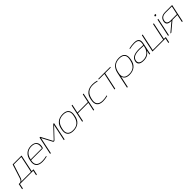

<svg xmlns="http://www.w3.org/2000/svg" viewBox="574 -2748 5050 5050"><g transform="rotate(-45 3099.0 -223.0)"><path d="M56 -22H25L-9 137H19L48 0H541L512 137H540L574 -22H506L607 -500H276L151 -109C130 -43 99 -22 56 -22ZM116 -22C145 -38 165 -69 179 -113L297 -478H575L478 -22Z M1147 -259C1187 -406 1125 -509 962 -509C808 -509 702 -416 675 -256L673 -244C640 -89 700 9 884 9C936 9 1002 1 1053 -14L1058 -36C999 -20 936 -13 888 -13C725 -13 666 -95 699 -237H1117C1137 -237 1143 -243 1147 -259ZM704 -258C736 -406 820 -487 964 -487C1107 -487 1153 -408 1122 -258Z M1275 -500 1169 0H1197L1295 -462L1447 -174C1458 -153 1486 -154 1505 -174L1778 -462L1680 0H1708L1814 -500H1786L1492 -189C1483 -179 1471 -180 1466 -189L1303 -500Z M1839 -256 1837 -244C1804 -87 1864 9 2034 9C2202 9 2311 -84 2338 -244L2340 -256C2373 -412 2314 -509 2143 -509C1975 -509 1866 -416 1839 -256ZM1865 -246 1867 -254C1898 -399 1979 -487 2140 -487C2300 -487 2348 -399 2312 -254L2310 -246C2277 -92 2191 -13 2039 -13C1881 -13 1828 -99 1865 -246Z M2363 0H2391L2442 -239H2830L2779 0H2807L2913 -500H2885L2834 -261H2446L2497 -500H2469L2418 -261L2416 -250Z M2938 -256 2936 -244C2902 -83 2965 9 3137 9C3188 9 3255 1 3306 -14L3311 -36C3252 -20 3189 -13 3143 -13C2981 -13 2927 -99 2964 -246L2966 -254C2999 -408 3087 -487 3243 -487C3290 -487 3350 -480 3402 -464L3406 -486C3361 -501 3298 -509 3247 -509C3073 -509 2965 -416 2938 -256Z M3564 0H3592L3694 -478H3903L3907 -500H3461L3457 -478H3666Z M4426 -244 4428 -256C4461 -412 4402 -509 4232 -509C4063 -509 3961 -415 3927 -256L3830 200H3858L3925 -112H3928C3949 -31 4013 9 4122 9C4290 9 4399 -84 4426 -244ZM3953 -246 3955 -254C3986 -399 4067 -487 4228 -487C4388 -487 4436 -399 4400 -254L4398 -246C4365 -92 4279 -13 4127 -13C3969 -13 3916 -99 3953 -246Z M4794 -509C4740 -509 4665 -501 4608 -486L4604 -464C4666 -480 4736 -487 4787 -487C4916 -487 4957 -442 4930 -313L4925 -291C4856 -297 4810 -299 4774 -299C4588 -299 4497 -248 4474 -144C4453 -49 4506 9 4645 9C4756 9 4827 -28 4885 -114H4887L4863 0H4891L4957 -310C4988 -454 4935 -509 4794 -509ZM4501 -142C4519 -233 4603 -277 4769 -277C4812 -277 4867 -274 4920 -269L4915 -245C4883 -92 4789 -13 4646 -13C4524 -13 4487 -70 4501 -142Z M5082 -500 4976 0H5420L5526 -500H5498L5397 -22H5009L5110 -500ZM5420 0H5460L5431 137H5459L5493 -22H5425Z M5664 -500 5558 0H5586L5692 -500ZM5676 -621C5673 -606 5681 -597 5699 -597C5717 -597 5728 -606 5731 -621V-622C5734 -637 5727 -646 5709 -646C5691 -646 5679 -637 5676 -622Z M6207 -500H5951C5832 -500 5763 -453 5743 -358C5723 -264 5772 -217 5891 -217H5900L5642 0H5678L5937 -217H6119L6073 0H6101ZM5771 -359C5788 -439 5846 -478 5945 -478H6175L6124 -240H5894C5795 -240 5754 -279 5771 -359Z"/></g></svg>

Font: LT Wave Thin
Style: Italic
Weight: 100
Designer: Daniel Lyons
Version: Version 2.5 (Glyphs App)